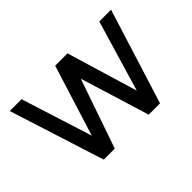

<svg xmlns="http://www.w3.org/2000/svg" viewBox="-119 -1069 1416 1416"><g transform="rotate(-45 589.5 -361.0)"><path d="M884.8 10.8H766.8L600 -530.8L412.8 10.8H297.8L61 -732.8H184.2L360.4 -176.8L534.2 -732.2H662.8L829.8 -176.8L995 -732.8H1117.6Z"/></g></svg>

Font: SUIT Variable
Style: Regular
Weight: 400
Designer: Sunn Youn; Korean Glyphs from Source Han Sans (Sandoll Communications; Soo-young Jang, Joo-yeon Kang)
Foundry: Sunn
Version: Version 1.150;FEAKit 1.0